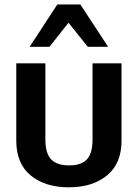

<svg xmlns="http://www.w3.org/2000/svg" viewBox="-20 -816 608 847"><path d="M110.8 -609.4 232.9 -796.4H334.5L457 -609.4H367.2L282.2 -715.8L198.2 -609.4ZM51.8 -195.3V-536.6H180.2V-200.2Q180.2 -140.1 205.3 -113.3Q230.5 -86.4 285.2 -86.4Q338.9 -86.4 363.5 -113Q388.2 -139.6 388.2 -200.2V-536.6H516.1V-195.3Q516.1 -94.7 452.1 -42.2Q388.2 10.3 283.7 10.3Q179.2 10.3 115.5 -42Q51.8 -94.2 51.8 -195.3Z"/></svg>

Font: Oxygen
Style: Bold
Weight: 700
Designer: vernon adams
Foundry: Vernon Adams
Version: Version 0.2.3 webfont; ttfautohint (v0.93.3-1d66) -l 8 -r 50